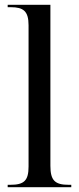

<svg xmlns="http://www.w3.org/2000/svg" viewBox="-20 -780 329 800"><path d="M12 0H277V-10H266C209 -10 190 -28 190 -89V-760H12V-750H25C77 -750 99 -734 99 -675V-86C99 -27 80 -10 23 -10H12Z"/></svg>

Font: Noto Serif Display SemiCondensed
Style: Regular
Weight: 400
Width: 4
Designer: Monotype Design Team
Foundry: Monotype Imaging Inc.
Version: Version 2.009